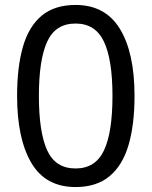

<svg xmlns="http://www.w3.org/2000/svg" viewBox="-20 -745 612 775"><path d="M523 -358Q523 -242 499 -160Q475 -78 422.5 -34Q370 10 285 10Q164 10 106.5 -87.5Q49 -185 49 -358Q49 -474 72.5 -556Q96 -638 148 -681.5Q200 -725 285 -725Q405 -725 464 -628.5Q523 -532 523 -358ZM137 -358Q137 -211 170.5 -138Q204 -65 285 -65Q365 -65 399.5 -137.5Q434 -210 434 -358Q434 -504 399.5 -577Q365 -650 285 -650Q204 -650 170.5 -577Q137 -504 137 -358Z"/></svg>

Font: Apis
Style: Regular
Weight: 400
Designer: Monotype Design Team
Foundry: Monotype Imaging Inc.
Version: Version 2.000; build 0001